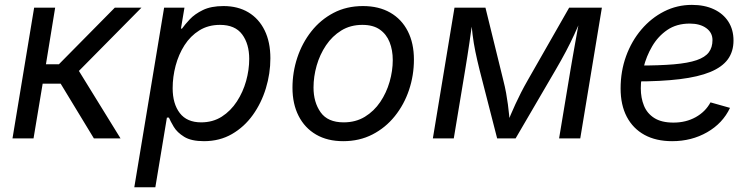

<svg xmlns="http://www.w3.org/2000/svg" viewBox="-20 -578 3142 802"><path d="M32.2 0 122.6 -545.9H210.4L171.9 -309.6H226.1L459.5 -545.9H570.8L309.6 -281.7L483.4 0H372.1L233.4 -228.5H158.2L120.1 0Z M541 204.1 665.5 -545.9H750.5L735.8 -458.5H740.2Q752 -475.1 772.7 -497.3Q793.5 -519.5 827.6 -536.1Q861.8 -552.7 913.6 -552.7Q973.6 -552.7 1017.6 -526.4Q1061.5 -500 1085.4 -451.2Q1109.4 -402.3 1109.4 -334.5Q1109.4 -271 1090.6 -209.2Q1071.8 -147.5 1036.1 -97.7Q1000.5 -47.9 949 -18.1Q897.5 11.7 832 11.7Q778.8 11.7 749.3 -6.6Q719.7 -24.9 705.8 -48.3Q691.9 -71.8 685.5 -86.9H677.2L628.9 204.1ZM820.3 -66.9Q869.1 -66.9 906.5 -90.8Q943.8 -114.7 969.5 -154.1Q995.1 -193.4 1008.1 -240Q1021 -286.6 1021 -332Q1021 -394.5 991.5 -434.3Q961.9 -474.1 898.9 -474.1Q849.6 -474.1 812.5 -450.9Q775.4 -427.7 750.7 -389.2Q726.1 -350.6 713.6 -303.7Q701.2 -256.8 701.2 -209.5Q701.2 -144.5 731 -105.7Q760.7 -66.9 820.3 -66.9Z M1413.6 11.7Q1347.7 11.7 1300.3 -15.9Q1252.9 -43.5 1227.3 -93.8Q1201.7 -144 1201.7 -211.4Q1201.7 -276.4 1221.9 -337.4Q1242.2 -398.4 1280.5 -447Q1318.8 -495.6 1373.3 -524.2Q1427.7 -552.7 1496.1 -552.7Q1562 -552.7 1609.9 -525.4Q1657.7 -498 1683.3 -447.8Q1709 -397.5 1709 -329.1Q1709 -263.2 1688.5 -202.1Q1668 -141.1 1629.2 -92.8Q1590.3 -44.4 1535.9 -16.4Q1481.4 11.7 1413.6 11.7ZM1415.5 -66.9Q1465.8 -66.9 1504.2 -90.3Q1542.5 -113.8 1568.4 -152.1Q1594.2 -190.4 1607.4 -236.3Q1620.6 -282.2 1620.6 -327.1Q1620.6 -368.7 1607.4 -401.9Q1594.2 -435.1 1566.4 -454.6Q1538.6 -474.1 1493.7 -474.1Q1443.8 -474.1 1405.8 -450.7Q1367.7 -427.2 1341.8 -388.7Q1315.9 -350.1 1302.7 -304Q1289.6 -257.8 1289.6 -212.4Q1289.6 -150.9 1319.3 -108.9Q1349.1 -66.9 1415.5 -66.9Z M1788.1 0 1878.4 -545.9H2007.8L2082 -244.1Q2089.4 -215.3 2094 -189.9Q2098.6 -164.6 2101.6 -141.6Q2104.5 -118.7 2106.7 -97.4Q2108.9 -76.2 2110.4 -55.7H2095.7Q2104.5 -77.6 2113.5 -99.1Q2122.6 -120.6 2133.1 -143.3Q2143.6 -166 2156.2 -190.9Q2168.9 -215.8 2185.1 -244.1L2357.4 -545.9H2494.1L2403.8 0H2315.4L2362.8 -285.2Q2367.2 -311.5 2372.3 -340.3Q2377.4 -369.1 2382.6 -398.7Q2387.7 -428.2 2393.1 -457Q2398.4 -485.8 2403.3 -512.2H2413.1Q2395 -469.2 2378.9 -434.1Q2362.8 -398.9 2344.2 -363.8Q2325.7 -328.6 2300.3 -285.2L2133.8 0H2056.6L1983.4 -285.2Q1972.7 -328.1 1965.6 -362.8Q1958.5 -397.5 1954.1 -432.9Q1949.7 -468.3 1945.3 -512.2H1957Q1952.6 -483.4 1948.7 -455.1Q1944.8 -426.8 1940.7 -398.7Q1936.5 -370.6 1932.1 -342.3Q1927.7 -314 1922.9 -285.2L1875.5 0Z M2787.6 11.7Q2720.2 11.7 2672.1 -14.6Q2624 -41 2598.1 -90.3Q2572.3 -139.6 2572.3 -208.5Q2572.3 -280.3 2595.2 -343.5Q2618.2 -406.7 2659.2 -454.8Q2700.2 -502.9 2754.2 -530.3Q2808.1 -557.6 2870.1 -557.6Q2922.9 -557.6 2961.9 -539.3Q3001 -521 3022.5 -487.5Q3043.9 -454.1 3043.9 -408.7Q3043.9 -362.8 3020.3 -330.3Q2996.6 -297.9 2946.8 -277.3Q2897 -256.8 2819.1 -247.3Q2741.2 -237.8 2633.3 -237.8L2645 -304.2Q2734.4 -304.2 2794.4 -309.3Q2854.5 -314.5 2889.9 -326.7Q2925.3 -338.9 2940.7 -359.4Q2956.1 -379.9 2956.1 -410.6Q2956.1 -441.9 2929.9 -460.7Q2903.8 -479.5 2861.3 -479.5Q2806.2 -479.5 2767.3 -452.9Q2728.5 -426.3 2704.1 -384.5Q2679.7 -342.8 2668.2 -296.1Q2656.7 -249.5 2656.7 -209Q2656.7 -168.9 2669.9 -136.5Q2683.1 -104 2713.1 -85Q2743.2 -65.9 2793 -65.9Q2845.2 -65.9 2886 -88.6Q2926.8 -111.3 2947.8 -150.4L3029.3 -127.4Q2999 -63 2933.8 -25.6Q2868.7 11.7 2787.6 11.7Z"/></svg>

Font: Inter
Style: Italic
Weight: 400
Italic angle: -9.3988°
Designer: Rasmus Andersson
Foundry: rsms
Version: Version 4.001;git-66647c0bb